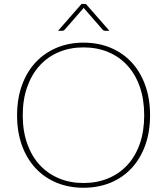

<svg xmlns="http://www.w3.org/2000/svg" viewBox="-20 -922 827 950"><path d="M722.5 -351.5Q722.5 -269 698.5 -202.8Q674.5 -136.5 631 -89.8Q587.5 -43 527 -18Q466.5 7 393 7Q320.5 7 260 -18Q199.5 -43 156 -89.8Q112.5 -136.5 88.5 -202.8Q64.5 -269 64.5 -351.5Q64.5 -433.5 88.5 -500Q112.5 -566.5 156 -613.2Q199.5 -660 260 -685.5Q320.5 -711 393 -711Q466.5 -711 527 -685.8Q587.5 -660.5 631 -613.8Q674.5 -567 698.5 -500.5Q722.5 -434 722.5 -351.5ZM693.5 -351.5Q693.5 -430 671.8 -492.2Q650 -554.5 610.2 -598Q570.5 -641.5 515.2 -664.5Q460 -687.5 393 -687.5Q327 -687.5 271.8 -664.5Q216.5 -641.5 176.8 -598Q137 -554.5 114.8 -492.2Q92.5 -430 92.5 -351.5Q92.5 -273 114.8 -210.8Q137 -148.5 176.8 -105.5Q216.5 -62.5 271.8 -39.5Q327 -16.5 393 -16.5Q460 -16.5 515.2 -39.5Q570.5 -62.5 610.2 -105.5Q650 -148.5 671.8 -210.8Q693.5 -273 693.5 -351.5ZM521.5 -769.5H501.5Q498.5 -769.5 494.8 -770.5Q491 -771.5 487.5 -775.5L396.5 -880Q394.5 -881.5 394 -884Q393 -881.5 391.5 -880L300.5 -775.5Q297 -771.5 293.2 -770.5Q289.5 -769.5 286.5 -769.5H267L383.5 -902.5H405Z"/></svg>

Font: Lato 2
Style: Regular
Weight: 200
Designer: Lukasz Dziedzic with Adam Twardoch and Botio Nikoltchev
Foundry: tyPoland Lukasz Dziedzic
Version: Version 2.015; 2015-08-06; http://www.latofonts.com/